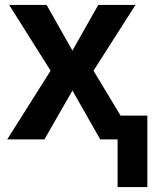

<svg xmlns="http://www.w3.org/2000/svg" viewBox="-20 -562 627 774"><path d="M454 192V0H384L272 -197L159 0H9L184 -277L17 -542H168L272 -358L376 -542H526L357 -277L466 -96H574V192Z"/></svg>

Font: Noto Sans Display SemiBold
Style: Regular
Weight: 600
Designer: Monotype Design Team
Foundry: Monotype Imaging Inc.
Version: Version 2.003